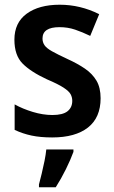

<svg xmlns="http://www.w3.org/2000/svg" viewBox="-20 -572 482 813"><path d="M406 -156Q406 -74 352.5 -32Q299 10 201 10Q151 10 113.5 2Q76 -6 42 -22V-130Q76 -111 119 -98Q162 -85 202 -85Q246 -85 266 -101Q286 -117 286 -145Q286 -160 279 -173Q272 -186 249 -201Q226 -216 179 -236Q110 -268 75.5 -303Q41 -338 41 -404Q41 -476 93 -514Q145 -552 233 -552Q320 -552 400 -512L362 -420Q329 -436 298 -446.5Q267 -457 232 -457Q160 -457 160 -409Q160 -393 168.5 -380.5Q177 -368 200 -355Q223 -342 266 -322Q308 -303 339.5 -281.5Q371 -260 388.5 -230.5Q406 -201 406 -156ZM291 71Q279 104 259 144.5Q239 185 216 221H145V209Q150 190 156.5 163.5Q163 137 168.5 109.5Q174 82 176 61H291Z"/></svg>

Font: Noto Sans Gujarati SemiCondensed SemiBold
Style: Regular
Weight: 600
Width: 4
Designer: Jelle Bosma - Monotype Design Team, Universal Thirst
Foundry: Monotype Imaging Inc.
Version: Version 2.106; ttfautohint (v1.8.4.7-5d5b)